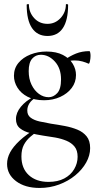

<svg xmlns="http://www.w3.org/2000/svg" viewBox="-20 -648 478 950"><path d="M176 282Q104 282 59.5 248.5Q15 215 15 163Q15 134 30 106Q45 78 77 48Q109 18 160 -13L170 -2Q150 12 130.5 28.5Q111 45 98.5 68Q86 91 86 126Q86 185 122.5 218.5Q159 252 220 252Q266 252 298 235Q330 218 347 189Q364 160 364 128Q364 96 349 77.5Q334 59 309 48.5Q284 38 253.5 32.5Q223 27 193 23Q161 18 130 10.5Q99 3 79 -13Q59 -29 59 -59Q59 -90 83 -119.5Q107 -149 148 -170L156 -164Q136 -153 125.5 -136.5Q115 -120 115 -101Q115 -78 132 -65.5Q149 -53 176 -47Q203 -41 232 -36Q267 -31 301 -24.5Q335 -18 363 -6.5Q391 5 408.5 26.5Q426 48 426 85Q426 121 406.5 156Q387 191 352.5 219.5Q318 248 272.5 265Q227 282 176 282ZM198 -152Q150 -152 117 -169Q84 -186 66.5 -214Q49 -242 49 -273Q49 -310 71.5 -337Q94 -364 131 -378.5Q168 -393 210 -393Q259 -393 291.5 -376Q324 -359 340 -332.5Q356 -306 356 -277Q356 -241 335 -213Q314 -185 278 -168.5Q242 -152 198 -152ZM221 -167Q244 -167 263 -187Q282 -207 282 -255Q282 -310 251.5 -343.5Q221 -377 182 -377Q156 -377 139 -357.5Q122 -338 122 -296Q122 -258 136 -229Q150 -200 172.5 -183.5Q195 -167 221 -167ZM294 -316 295 -349Q326 -371 356 -383Q386 -395 422 -395Q425 -395 426.5 -387.5Q428 -380 428 -371Q428 -359 425 -345Q422 -331 418 -333Q405 -339 387.5 -344Q370 -349 349 -349Q337 -349 325.5 -347Q314 -345 302 -341ZM112 -624Q112 -627 117.5 -627.5Q123 -628 123 -626Q123 -587 149 -558.5Q175 -530 215 -530Q253 -530 279.5 -558.5Q306 -587 306 -626Q306 -628 311.5 -627.5Q317 -627 317 -624Q317 -548 291 -509Q265 -470 215 -470Q165 -470 138.5 -509Q112 -548 112 -624Z"/></svg>

Font: Cormorant Medium
Style: Regular
Weight: 500
Designer: Christian Thalmann (Catharsis Fonts)
Foundry: Catharsis Fonts
Version: Version 4.000